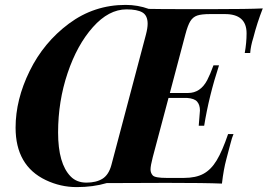

<svg xmlns="http://www.w3.org/2000/svg" viewBox="-20 -742 1082 776"><path d="M576.7 -646Q576.7 -679.2 555.7 -691.7Q534.7 -704.1 491.2 -704.1Q419.4 -704.1 355.5 -632.3Q291.5 -560.5 253.2 -446.5Q214.8 -332.5 214.8 -206.5Q214.8 -80.6 265.6 -28.8Q290 -3.9 329.3 -3.9Q368.7 -3.9 394 -19.5Q419.4 -35.2 430.2 -75.2L569.8 -602.1Q576.7 -628.4 576.7 -646ZM865.2 -478Q824.7 -354.5 805.2 -233.9H783.2L788.1 -295.4Q788.1 -317.9 776.9 -331.1Q765.6 -344.2 735.8 -346.2H661.1L597.2 -106Q588.4 -71.8 588.4 -57.4Q588.4 -43 597.4 -33Q606.4 -22.9 653.8 -22.9H723.1Q771.5 -22.9 802.2 -39.6Q833 -56.2 855.7 -93.8Q878.4 -131.3 901.9 -200.2H923.8Q917.5 -186 911.4 -161.4Q905.3 -136.7 894.5 -97.4Q883.8 -58.1 877 0Q810.1 -2.9 652.6 -2.9Q495.1 -2.9 411.1 -2Q356.4 14.2 290 14.2Q224.6 14.2 165 -14.2Q43 -72.3 43 -226.1Q43 -339.4 99.9 -455.1Q156.7 -570.8 258.5 -646.5Q360.4 -722.2 487.8 -722.2Q536.6 -722.2 581.1 -706.1Q625.5 -705.1 726.1 -705.1H842.8Q981 -705.1 1042 -708Q1018.6 -647.9 1003.9 -589.8Q993.2 -556.2 991.2 -527.8H969.2Q976.6 -569.3 976.6 -607.4Q976.6 -685.5 888.2 -685.1H829.1Q794.4 -685.1 777.1 -679.2Q759.8 -673.3 749.3 -656.5Q738.8 -639.6 729 -602.1L666.5 -366.2H740.2Q790 -366.2 817.4 -418Q829.1 -440.4 842.8 -478Z"/></svg>

Font: PlayfairDisplay-BoldItalic
Style: Bold Italic
Weight: 700
Italic angle: -14.9847°
Designer: Claus Eggers Sørensen
Foundry: Claus Eggers Sørensen
Version: Version 1.002;PS 001.002;hotconv 1.0.70;makeotf.lib2.5.58329